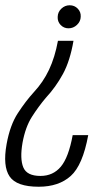

<svg xmlns="http://www.w3.org/2000/svg" viewBox="-21 -704 390 729"><path d="M258 -549Q245 -473 218 -423.2Q191 -373.5 152.5 -332Q125.5 -300 100.5 -261Q75.5 -222 64.5 -162Q54 -101 67.5 -68.5Q81 -36 132.5 -36Q180.5 -36 210 -71.2Q239.5 -106.5 255 -191H314Q293 -76.5 247.5 -35.8Q202 5 126 5Q42 5 15.5 -34Q-11 -73 4 -156.5Q17 -229 46.8 -274.5Q76.5 -320 107 -353.5Q143 -392 165.2 -439.2Q187.5 -486.5 199 -549ZM243.5 -684Q262 -684 274.2 -671.2Q286.5 -658.5 285.5 -640.5Q285 -622.5 271.2 -609.5Q257.5 -596.5 239 -596.5Q221.5 -596.5 209.2 -609.2Q197 -622 198 -640Q198.5 -658.5 212 -671.2Q225.5 -684 243.5 -684Z"/></svg>

Font: Anybody Light
Style: Italic
Weight: 300
Italic angle: -10°
Designer: Tyler Finck
Foundry: Etcetera Type Company
Version: Version 1.010; ttfautohint (v1.8.3) -l 8 -r 50 -G 200 -x 14 